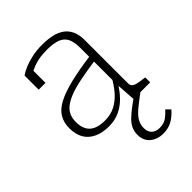

<svg xmlns="http://www.w3.org/2000/svg" viewBox="-223 -662 1019 1019"><g transform="rotate(-45 286.0 -152.5)"><path d="M296 149Q296 124 305.5 103.5Q315 83 335 63.5Q355 44 385 21.5Q415 -1 456 -28L475 -6Q444 18 419.5 36.5Q395 55 378.5 72Q362 89 353.5 107.5Q345 126 345 148Q345 176 361.5 191.5Q378 207 406 207Q439 207 460 191Q481 175 496 158L519 181Q496 208 467 225Q438 242 399 242Q355 242 325.5 217.5Q296 193 296 149ZM541 0H416L408 -119V-122V-393Q408 -437 395 -462.5Q382 -488 353 -499Q324 -510 275 -510Q221 -510 183 -497Q145 -484 122 -466Q119 -471 119.5 -476.5Q120 -482 123.5 -487.5Q127 -493 133 -496.5Q139 -500 146 -499V-391H95V-497Q110 -508 136.5 -519.5Q163 -531 198.5 -539Q234 -547 275 -547Q315 -547 348 -540Q381 -533 404.5 -516.5Q428 -500 441 -472.5Q454 -445 454 -405V-79Q454 -64 464 -56Q474 -48 492 -44.5Q510 -41 536 -38L541 -37ZM65 -130Q65 -173 83.5 -204.5Q102 -236 143.5 -258Q185 -280 252 -296.5Q319 -313 415 -326V-290Q345 -280 293 -269.5Q241 -259 206.5 -245.5Q172 -232 151.5 -215.5Q131 -199 122 -178Q113 -157 113 -130Q113 -96 125 -73Q137 -50 162.5 -38Q188 -26 227 -26Q272 -26 306 -44Q340 -62 367 -93Q394 -124 415 -163V-116Q393 -79 365 -50.5Q337 -22 301.5 -5.5Q266 11 222 11Q173 11 137.5 -5.5Q102 -22 83.5 -53.5Q65 -85 65 -130Z"/></g></svg>

Font: Roboto Serif 20pt Thin
Style: Regular
Weight: 250
Version: Version 1.008